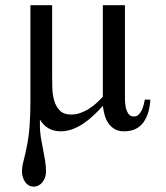

<svg xmlns="http://www.w3.org/2000/svg" viewBox="-20 -478 623 721"><path d="M544.4 -104Q543.5 -80.1 537.4 -58.6Q531.2 -37.1 520 -20.5Q508.8 -3.9 490.5 5.6Q472.2 15.1 445.3 15.1Q424.8 15.1 410.4 6.6Q396 -2 386.7 -15.6Q377.4 -29.3 372.8 -46.6Q368.2 -64 366.2 -80.6Q351.6 -64 333.7 -46.9Q315.9 -29.8 295.9 -15.9Q275.9 -2 253.7 6.6Q231.4 15.1 207.5 15.1Q156.7 15.1 129.9 -28.8V-5.4Q129.9 16.6 133.5 38.3Q137.2 60.1 141.4 81.3Q145.5 102.5 149.2 124Q152.8 145.5 152.8 166.5Q152.8 176.8 149.7 186.8Q146.5 196.8 140.6 204.8Q134.8 212.9 126 217.8Q117.2 222.7 106.4 222.7Q96.2 222.7 87.6 217.8Q79.1 212.9 74 204.8Q68.8 196.8 65.7 187Q62.5 177.2 62.5 168Q62.5 148.4 68.4 126.2Q74.2 104 78.1 84.5Q87.9 40.5 91.1 -4.6Q94.2 -49.8 94.2 -95.2V-458.5H175.8V-192.9Q175.8 -171.9 176.5 -147Q177.2 -122.1 183.6 -100.1Q189.9 -78.1 204.6 -63Q219.2 -47.9 247.6 -47.9Q265.1 -47.9 281.5 -53.7Q297.9 -59.6 313 -68.8Q328.1 -78.1 341.3 -90.1Q354.5 -102.1 366.2 -114.7V-458.5H449.2V-132.8V-107.4Q449.2 -91.8 451.9 -76.9Q454.6 -62 461.9 -51.3Q469.2 -40.5 483.4 -40.5Q493.2 -40.5 500.5 -47.6Q507.8 -54.7 512.5 -64.7Q517.1 -74.7 519.8 -85.4Q522.5 -96.2 523.9 -104Z"/></svg>

Font: Simplified Naskh
Style: Regular
Weight: 400
Designer: SIL International
Foundry: Arabeyes
Version: 1.02_alpha